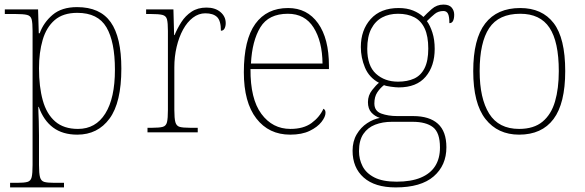

<svg xmlns="http://www.w3.org/2000/svg" viewBox="-20 -577 2549 837"><path d="M24 240V220H55Q85 220 99.5 216Q114 212 118 195.5Q122 179 122 142V-442Q122 -477 118 -492.5Q114 -508 98 -512Q82 -516 45 -516H1V-536H146L149 -432H153Q170 -479 209.5 -512.5Q249 -546 316 -546Q416 -546 462.5 -480.5Q509 -415 509 -278Q509 -130 457.5 -60Q406 10 317 10Q253 10 211.5 -21Q170 -52 149 -111H147Q147 -103 147.5 -88Q148 -73 149 -48.5Q150 -24 150 13V142Q150 179 154.5 195.5Q159 212 173 216Q187 220 217 220H259V240ZM320 -15Q397 -15 439 -82Q481 -149 481 -273Q481 -395 444 -458Q407 -521 317 -521Q255 -521 218.5 -489.5Q182 -458 166 -403Q150 -348 150 -279Q150 -199 166.5 -139.5Q183 -80 220.5 -47.5Q258 -15 320 -15Z M623 0V-20H645Q675 -20 689.5 -24Q704 -28 708 -44.5Q712 -61 712 -98V-442Q712 -477 708 -492.5Q704 -508 688 -512Q672 -516 635 -516H617V-536H736L739 -424H741Q753 -453 770.5 -480.5Q788 -508 815 -526Q842 -544 880 -544Q918 -544 941 -524.5Q964 -505 964 -476Q964 -463 959 -453Q954 -443 943 -443Q943 -487 926 -503Q909 -519 875 -519Q846 -519 821 -500Q796 -481 778 -448Q760 -415 750 -372.5Q740 -330 740 -284V-98Q740 -61 744.5 -44.5Q749 -28 763 -24Q777 -20 807 -20H842V0Z M1245 10Q1152 10 1097.5 -60.5Q1043 -131 1043 -262Q1043 -404 1093 -473Q1143 -542 1236 -542Q1319 -542 1366.5 -475.5Q1414 -409 1414 -290V-276H1072Q1071 -146 1119.5 -80.5Q1168 -15 1246 -15Q1303 -15 1338 -40.5Q1373 -66 1390 -103Q1395 -100 1397 -96Q1399 -92 1399 -85Q1399 -68 1381.5 -45.5Q1364 -23 1330 -6.5Q1296 10 1245 10ZM1386 -300Q1385 -397 1347 -457Q1309 -517 1235 -517Q1151 -517 1115 -458Q1079 -399 1074 -300Z M1705 240Q1614 240 1565.5 197Q1517 154 1517 80Q1517 39 1535 8.5Q1553 -22 1580.5 -40Q1608 -58 1636 -63Q1614 -70 1599 -86.5Q1584 -103 1584 -132Q1584 -161 1602 -184Q1620 -207 1632 -216Q1589 -239 1571 -282.5Q1553 -326 1553 -372Q1553 -446 1596 -494Q1639 -542 1718 -542Q1754 -542 1781 -531Q1808 -520 1826 -503Q1840 -518 1862 -537.5Q1884 -557 1913 -557Q1938 -557 1949 -544Q1960 -531 1960 -513Q1960 -496 1955 -486Q1950 -476 1939 -476Q1939 -505 1933 -517Q1927 -529 1913 -529Q1891 -529 1875.5 -516.5Q1860 -504 1841 -485Q1855 -466 1865 -435Q1875 -404 1875 -364Q1875 -289 1835.5 -242.5Q1796 -196 1718 -196Q1706 -196 1684 -199Q1662 -202 1654 -206Q1637 -193 1624.5 -174Q1612 -155 1612 -126Q1612 -93 1642 -82Q1672 -71 1712 -71H1781Q1852 -71 1889 -37.5Q1926 -4 1926 65Q1926 144 1870.5 192Q1815 240 1705 240ZM1709 215Q1772 215 1814 197.5Q1856 180 1877 147Q1898 114 1898 66Q1898 1 1867.5 -22.5Q1837 -46 1779 -46H1688Q1648 -46 1615.5 -33.5Q1583 -21 1564 7Q1545 35 1545 82Q1545 117 1560.5 147.5Q1576 178 1612 196.5Q1648 215 1709 215ZM1715 -221Q1756 -221 1785.5 -234.5Q1815 -248 1831 -280Q1847 -312 1847 -365Q1847 -419 1831.5 -452.5Q1816 -486 1786.5 -501.5Q1757 -517 1715 -517Q1676 -517 1646 -501Q1616 -485 1598.5 -451.5Q1581 -418 1581 -364Q1581 -290 1619 -255.5Q1657 -221 1715 -221Z M2243 10Q2150 10 2096.5 -58Q2043 -126 2043 -267Q2043 -407 2095 -474.5Q2147 -542 2248 -542Q2343 -542 2393.5 -476.5Q2444 -411 2444 -267Q2444 -126 2393 -58Q2342 10 2243 10ZM2243 -15Q2307 -15 2345 -46.5Q2383 -78 2399.5 -134.5Q2416 -191 2416 -267Q2416 -395 2375.5 -456Q2335 -517 2248 -517Q2154 -517 2112.5 -454.5Q2071 -392 2071 -267Q2071 -148 2112.5 -81.5Q2154 -15 2243 -15Z"/></svg>

Font: Noto Serif Gujarati Thin
Style: Regular
Weight: 250
Version: Version 2.102